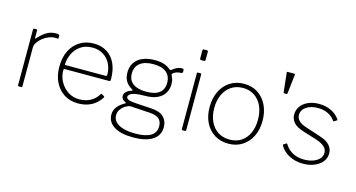

<svg xmlns="http://www.w3.org/2000/svg" viewBox="-93 -1135 3156 1704"><g transform="rotate(15 1485.5 -283.5)"><path d="M100 0Q96 0 93.5 -2.5Q91 -5 91 -9V-521Q91 -530 99 -530H120Q128 -530 128 -522V-454Q128 -449 130 -448Q132 -447 136 -451Q166 -484 192 -503.5Q218 -523 243 -531.5Q268 -540 295 -540Q330 -540 330 -530V-504Q330 -499 325 -499Q321 -499 314.5 -499.5Q308 -500 295 -500Q271 -500 242.5 -488.5Q214 -477 189 -457.5Q164 -438 147.5 -414Q131 -390 131 -365V-9Q131 0 122 0H100Z M444 -240Q444 -184 471 -135.5Q498 -87 543.5 -57.5Q589 -28 645 -28Q705 -28 749 -52Q793 -76 820 -121Q823 -126 825.5 -126.5Q828 -127 831 -125L854 -110Q860 -106 855 -100Q832 -64 801 -39.5Q770 -15 731 -2.5Q692 10 645 10Q573 10 518.5 -24Q464 -58 433 -119.5Q402 -181 402 -261Q402 -349 433.5 -411Q465 -473 520 -506.5Q575 -540 645 -540Q716 -540 767 -508.5Q818 -477 846 -417.5Q874 -358 874 -274Q874 -268 873 -261Q872 -254 861 -254H450Q447 -254 445.5 -249.5Q444 -245 444 -240ZM815 -290Q826 -290 829 -293Q832 -296 832 -304Q832 -359 809 -404Q786 -449 744 -475.5Q702 -502 644 -502Q578 -502 533.5 -470Q489 -438 467 -389Q445 -340 445 -290Z M1456 -530Q1467 -530 1471 -527Q1475 -524 1475 -517V-504Q1475 -497 1472 -493Q1469 -489 1458 -488Q1439 -487 1427 -484Q1415 -481 1403 -474Q1379 -461 1383 -451Q1388 -438 1396 -419.5Q1404 -401 1404 -369Q1404 -325 1383 -288.5Q1362 -252 1317.5 -230.5Q1273 -209 1202 -209Q1145 -209 1112.5 -202Q1080 -195 1067 -183.5Q1054 -172 1054 -160Q1054 -142 1079.5 -134Q1105 -126 1163 -123L1283 -116Q1363 -112 1400 -76Q1437 -40 1437 19Q1437 94 1374 134.5Q1311 175 1198 175Q1083 175 1020.5 136Q958 97 958 27Q958 -9 980.5 -40.5Q1003 -72 1050 -98Q1061 -104 1050 -109Q1030 -118 1021 -130.5Q1012 -143 1012 -159Q1012 -170 1018.5 -182Q1025 -194 1039.5 -204.5Q1054 -215 1079 -223Q1085 -225 1084 -228.5Q1083 -232 1078 -235Q1037 -258 1018 -290.5Q999 -323 999 -369Q999 -449 1054.5 -493.5Q1110 -538 1209 -538Q1259 -538 1293 -526.5Q1327 -515 1352 -493Q1357 -489 1361 -488.5Q1365 -488 1370 -492Q1380 -500 1393 -508.5Q1406 -517 1422 -523.5Q1438 -530 1456 -530ZM1203 -247Q1284 -247 1324 -278.5Q1364 -310 1364 -371Q1364 -433 1323.5 -466.5Q1283 -500 1203 -500Q1125 -500 1082 -466.5Q1039 -433 1039 -371Q1039 -310 1081.5 -278.5Q1124 -247 1203 -247ZM1106 -86Q1090 -87 1065 -73.5Q1040 -60 1020 -35Q1000 -10 1000 23Q1000 59 1024.5 84.5Q1049 110 1095.5 123.5Q1142 137 1207 137Q1299 137 1347 108.5Q1395 80 1395 19Q1395 -22 1370 -46.5Q1345 -71 1282 -75Z M1636 -12Q1636 -5 1634 -2.5Q1632 0 1624 0H1607Q1600 0 1598 -2Q1596 -4 1596 -10V-520Q1596 -530 1605 -530H1627Q1636 -530 1636 -520ZM1641 -660Q1641 -644 1629 -644H1602Q1595 -644 1593 -648Q1591 -652 1591 -658V-729Q1591 -742 1603 -742H1629Q1641 -742 1641 -729Z M2026 10Q1953 10 1898 -24.5Q1843 -59 1813 -120.5Q1783 -182 1783 -262Q1783 -344 1813.5 -406.5Q1844 -469 1899 -504.5Q1954 -540 2027 -540Q2100 -540 2154 -505Q2208 -470 2238.5 -407.5Q2269 -345 2269 -264Q2269 -183 2238.5 -121.5Q2208 -60 2153.5 -25Q2099 10 2026 10ZM2028 -28Q2090 -28 2134.5 -57.5Q2179 -87 2203 -140Q2227 -193 2227 -264Q2227 -335 2202.5 -388.5Q2178 -442 2133 -472Q2088 -502 2027 -502Q1966 -502 1920.5 -472Q1875 -442 1850 -388.5Q1825 -335 1825 -264Q1825 -194 1850 -140.5Q1875 -87 1920.5 -57.5Q1966 -28 2028 -28Z M2420 -559Q2419 -555 2417 -552.5Q2415 -550 2410 -550H2392Q2388 -550 2386.5 -551.5Q2385 -553 2384 -557L2365 -736Q2365 -739 2367 -740.5Q2369 -742 2371 -742H2434Q2440 -742 2440 -736Z M2874 -426Q2851 -461 2810.5 -481.5Q2770 -502 2715 -502Q2651 -502 2609 -474Q2567 -446 2567 -398Q2567 -373 2586.5 -349.5Q2606 -326 2664 -307L2799 -263Q2858 -244 2886.5 -212Q2915 -180 2915 -137Q2915 -94 2888.5 -61Q2862 -28 2816 -9Q2770 10 2713 10Q2640 10 2582.5 -21Q2525 -52 2500 -101Q2499 -104 2499 -106.5Q2499 -109 2502 -111L2524 -125Q2526 -127 2529 -126.5Q2532 -126 2533 -124Q2551 -94 2577 -72.5Q2603 -51 2637 -39.5Q2671 -28 2713 -28Q2758 -28 2794.5 -41Q2831 -54 2852 -77.5Q2873 -101 2873 -132Q2873 -166 2845.5 -190Q2818 -214 2755 -233L2652 -265Q2577 -288 2551 -320.5Q2525 -353 2525 -390Q2525 -436 2550 -469.5Q2575 -503 2618.5 -521.5Q2662 -540 2716 -540Q2778 -540 2828 -516Q2878 -492 2907 -448Q2909 -445 2908.5 -443.5Q2908 -442 2906 -440L2883 -425Q2881 -424 2878.5 -424Q2876 -424 2874 -426Z"/></g></svg>

Font: Libre Franklin Thin Thin
Style: Regular
Weight: 250
Version: Version 3.000